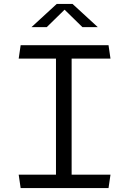

<svg xmlns="http://www.w3.org/2000/svg" viewBox="-20 -961 660 981"><path d="M85.5 0H534.5L544.5 -68.5H346V-661.5H544.5L534.5 -730H85.5L75.5 -661.5H266V-68.5H75.5ZM141 -822.5H219L310 -911.5L401 -822.5H479.5L350.5 -941H270Z"/></svg>

Font: Monaspace Krypton Light
Style: Regular
Weight: 300
Designer: Riley Cran & the Lettermatic Team
Foundry: Lettermatic
Version: Version 1.101 (Monaspace Krypton)